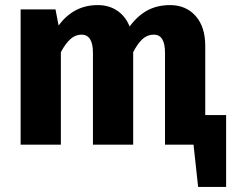

<svg xmlns="http://www.w3.org/2000/svg" viewBox="-20 -568 908 754"><path d="M868 -116V166H758L740 0H628V-361Q628 -432 584 -432Q559 -432 540 -415Q521 -398 503 -363V0H345V-361Q345 -432 300 -432Q276 -432 256.5 -414.5Q237 -397 219 -363V0H61V-531H198L210 -468Q240 -508 278 -528Q316 -548 364 -548Q408 -548 440.5 -526Q473 -504 489 -464Q521 -507 559.5 -527.5Q598 -548 648 -548Q710 -548 748 -505.5Q786 -463 786 -388V-116Z"/></svg>

Font: Fira Sans BGR
Style: Bold
Weight: 700
Designer: bBox Type GmbH & Carrois Corporate GbR & Edenspiekermann AG
Foundry: bBox Type GmbH & Carrois Corporate GbR & Edenspiekermann AG
Version: Version 4.301